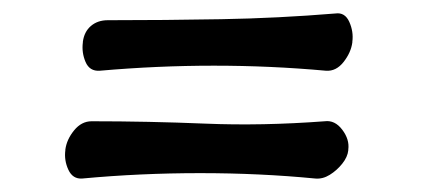

<svg xmlns="http://www.w3.org/2000/svg" viewBox="-20 -393 640 285"><path d="M503 -330Q501 -315 490 -301Q479 -287 464 -288Q299 -303 128 -288Q113 -287 107 -301Q101 -315 103 -330V-331Q105 -346 115 -354.5Q125 -363 140 -363Q224 -363 308.5 -364.5Q393 -366 478 -373Q492 -375 498.5 -360.5Q505 -346 503 -331ZM497 -170Q496 -160 488 -150Q480 -140 469.5 -133.5Q459 -127 448 -128Q366 -136 277 -136Q188 -136 102 -128Q88 -127 81.5 -141Q75 -155 77 -170V-171Q79 -186 90 -199.5Q101 -213 116 -213Q200 -213 284.5 -209.5Q369 -206 462 -213Q477 -215 488 -200.5Q499 -186 497 -171Z"/></svg>

Font: Winky Sans
Style: Italic
Weight: 400
Italic angle: -8.97852°
Designer: Simon Atzbach
Foundry: typofactur
Version: Version 1.205